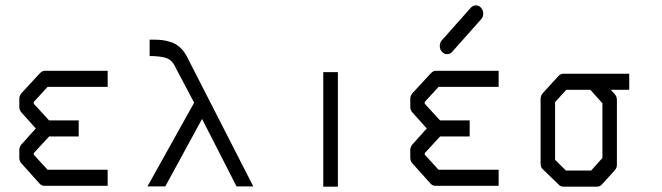

<svg xmlns="http://www.w3.org/2000/svg" viewBox="-20 -745 2470 716"><path d="M381.5 -52H146Q135 -52 127 -61L60.5 -135Q52 -144.5 52 -156V-186Q52 -197.5 60.5 -207L113.5 -266L60.5 -325Q52 -334.5 52 -346V-377Q52 -388.5 60.5 -398L127 -470Q137 -481 146 -481H381.5V-421H157.5L106 -365V-358L163 -296H273.5V-236H163L106 -174V-168L157.5 -112H381.5Z M538 -536V-597H554.5Q571.5 -597 584.5 -595.5Q597.5 -594 615.8 -588.5Q634 -583 649.5 -569.8Q665 -556.5 676 -536L924.5 -50H862L733.5 -301.5L596.5 -50H530L704 -362L629 -504Q618 -524 595.8 -530Q573.5 -536 538 -536Z M1185.5 -476H1240V-49H1185.5Z M1839.5 -52H1604Q1593 -52 1585 -61L1518.5 -135Q1510 -144.5 1510 -156V-186Q1510 -197.5 1518.5 -207L1571.5 -266L1518.5 -325Q1510 -334.5 1510 -346V-377Q1510 -388.5 1518.5 -398L1585 -470Q1595 -481 1604 -481H1839.5V-421H1615.5L1564 -365V-358L1621 -296H1731.5V-236H1621L1564 -174V-168L1615.5 -112H1839.5ZM1628 -552Q1620 -560.5 1620 -573Q1620 -586 1628 -595L1735.5 -716Q1744 -725 1754.5 -725Q1766 -725 1774 -716Q1782 -707 1782 -694Q1782 -681.5 1774 -673L1666.5 -552Q1658.5 -543 1647 -543Q1636 -543 1628 -552Z M2081 -470H2326.5V-410H2258L2272.5 -394Q2280.5 -385 2280.5 -372V-131Q2280.5 -118.5 2272.5 -110L2225.5 -58Q2217.5 -49 2207 -49H2081Q2070 -49 2063 -57L2005 -113Q1996 -121 1996 -135V-376Q1996 -388.5 2004.5 -398L2062 -461Q2070 -470 2081 -470ZM2181.5 -410H2091.5L2050 -364V-149L2090.5 -109H2184.5L2226.5 -156V-360Z"/></svg>

Font: 3270 Nerd Font Mono SemCond
Style: Regular
Weight: 400
Monospace: yes
Version: Version 3.0.1;Nerd Fonts 3.1.1